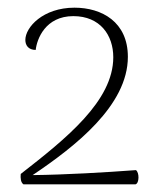

<svg xmlns="http://www.w3.org/2000/svg" viewBox="-20 -721 398 500"><path d="M41 -241H333C343 -244 343 -272 334 -278C254 -272 151 -266 65 -265C175 -339 313 -446 313 -573C313 -664 245 -701 174 -701C92 -701 46 -650 46 -617C46 -603 54 -591 73 -591C76 -619 98 -679 171 -679C241 -679 275 -629 275 -572C275 -458 152 -360 34 -268C33 -257 34 -246 41 -241Z"/></svg>

Font: Arima Koshi ExtraLight
Style: Regular
Weight: 275
Designer: Joana Correia and Natanael Gama
Foundry: NDISCOVER
Version: Version 1.019;PS 001.019;hotconv 1.0.88;makeotf.lib2.5.64775